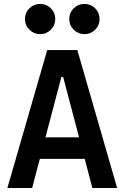

<svg xmlns="http://www.w3.org/2000/svg" viewBox="-20 -945 626 965"><path d="M17.1 0 217.3 -693.4H368.7L568.8 0H444.3L405.8 -146.5H180.2L141.6 0ZM208.5 -254.9H377.4L297.4 -558.1H288.6ZM181.6 -773.4Q150.4 -773.4 127.9 -795.7Q105.5 -817.9 105.5 -849.6Q105.5 -881.3 127.9 -903.3Q150.4 -925.3 181.6 -925.3Q213.4 -925.3 235.6 -903.3Q257.8 -881.3 257.8 -849.6Q257.8 -817.9 235.6 -795.7Q213.4 -773.4 181.6 -773.4ZM404.3 -773.4Q373 -773.4 350.6 -795.7Q328.1 -817.9 328.1 -849.6Q328.1 -881.3 350.6 -903.3Q373 -925.3 404.3 -925.3Q436 -925.3 458.3 -903.3Q480.5 -881.3 480.5 -849.6Q480.5 -817.9 458.3 -795.7Q436 -773.4 404.3 -773.4Z"/></svg>

Font: Cascadia Mono NF SemiBold
Style: Regular
Weight: 600
Monospace: yes
Designer: Aaron Bell
Foundry: Saja Typeworks
Version: Version 2404.023; ttfautohint (v1.8.4)